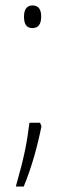

<svg xmlns="http://www.w3.org/2000/svg" viewBox="-20 -554 227 704"><path d="M68 -493C68 -467 76 -451 99 -451C120 -451 131 -465 131 -493C131 -520 121 -534 99 -534C76 -534 68 -516 68 -493ZM132 -91 127 -104H88C78 -26 69 21 38 130H67C97 58 119 -25 132 -91Z"/></svg>

Font: Noto Sans ExtraCondensed ExtraLight
Style: Regular
Weight: 200
Width: 2
Designer: Monotype Design Team
Foundry: Monotype Imaging Inc.
Version: Version 2.013